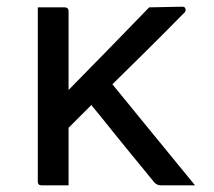

<svg xmlns="http://www.w3.org/2000/svg" viewBox="-20 -554 640 574"><path d="M185 0H104Q93 0 93 -11V-532H174Q179 -532 182 -529Q185 -526 185 -521V-285Q245 -346 305.5 -408Q366 -470 426 -532L525 -534Q535 -534 535 -524Q535 -522 533.5 -519Q532 -516 526 -511Q472 -456 419.5 -404Q367 -352 316 -302Q378 -226 439 -151.5Q500 -77 563 0H461Q449 0 441 -9Q436 -15 419 -36Q402 -57 378 -86Q354 -115 329.5 -145.5Q305 -176 284.5 -201.5Q264 -227 253 -240Q236 -223 219 -206Q202 -189 185 -172Z"/></svg>

Font: Recursive Mn Lnr St
Style: Regular
Weight: 400
Monospace: yes
Version: Version 1.079;hotconv 1.0.112;makeotfexe 2.5.65598; ttfautoh